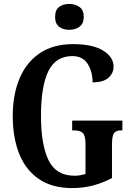

<svg xmlns="http://www.w3.org/2000/svg" viewBox="-20 -949 673 979"><path d="M348 10Q246 10 178.5 -36Q111 -82 78 -164.5Q45 -247 45 -358Q45 -466 79.5 -548.5Q114 -631 182.5 -677.5Q251 -724 352 -724Q453 -724 506 -691Q559 -658 559 -610Q559 -575 532.5 -552Q506 -529 452 -529Q452 -585 426.5 -624Q401 -663 349 -663Q264 -663 226.5 -586Q189 -509 189 -358Q189 -211 227.5 -132Q266 -53 360 -53Q389 -53 416 -62V-215Q416 -256 403 -270Q390 -284 361 -284H348V-334H604V-284H596Q571 -284 561 -269.5Q551 -255 551 -211V-41Q503 -16 453.5 -3Q404 10 348 10ZM333 -797Q302 -797 281.5 -812.5Q261 -828 261 -863Q261 -898 281.5 -913.5Q302 -929 333 -929Q363 -929 385 -913.5Q407 -898 407 -863Q407 -828 385 -812.5Q363 -797 333 -797Z"/></svg>

Font: Noto Serif Hebrew ExtraCondensed
Style: Bold
Weight: 700
Width: 2
Designer: Monotype Design Team
Foundry: Monotype Imaging Inc.
Version: Version 2.004; ttfautohint (v1.8.4.7-5d5b)